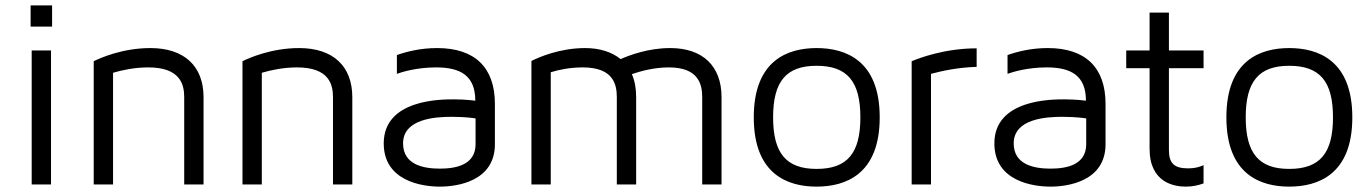

<svg xmlns="http://www.w3.org/2000/svg" viewBox="-20 -687 5102 715"><path d="M170 0H98V-499H170V0ZM174 -667H94V-588H174V-667Z M540 -508C436 -508 353 -471 329 -459V0H401V-416C435 -426 481 -436 532 -436C652 -436 666 -372 666 -325V0H738V-325C738 -441 666 -508 540 -508Z M1094 -508C990 -508 907 -471 883 -459V0H955V-416C989 -426 1035 -436 1086 -436C1206 -436 1220 -372 1220 -325V0H1292V-325C1292 -441 1220 -508 1094 -508Z M1608 -508C1546 -508 1495 -495 1458 -482V-412C1477 -419 1532 -436 1604 -436C1694 -436 1750 -406 1750 -312C1750 -312 1715 -317 1670 -317C1624 -317 1409 -318 1409 -153C1409 -12 1553 8 1618 8C1683 8 1823 -12 1823 -150V-300C1823 -436 1748 -508 1608 -508ZM1751 -150C1751 -74 1680 -59 1618 -59C1556 -59 1481 -74 1481 -153C1481 -245 1602 -252 1662 -252C1718 -252 1751 -246 1751 -246C1751 -246 1751 -227 1751 -150Z M2476 -508C2394 -508 2326 -482 2291 -467C2259 -493 2214 -508 2159 -508C2063 -508 1985 -473 1959 -460V0H2031V-418C2063 -428 2105 -436 2150 -436C2264 -436 2277 -373 2277 -325V0H2349V-325C2349 -358 2344 -386 2333 -411C2366 -422 2415 -436 2471 -436C2582 -436 2595 -372 2595 -325V0H2667V-325C2667 -441 2597 -508 2476 -508Z M3021 -508C2914 -508 2787 -463 2787 -250C2787 -37 2914 8 3021 8C3128 8 3256 -37 3256 -250C3256 -463 3128 -508 3021 -508ZM3021 -58C2908 -58 2859 -116 2859 -250C2859 -384 2908 -442 3021 -442C3135 -442 3184 -384 3184 -250C3184 -116 3135 -58 3021 -58Z M3617 -438V-507C3497 -507 3401 -470 3375 -459V0H3447V-412C3488 -423 3548 -436 3617 -438Z M3882 -508C3820 -508 3769 -495 3732 -482V-412C3751 -419 3806 -436 3878 -436C3968 -436 4024 -406 4024 -312C4024 -312 3989 -317 3944 -317C3898 -317 3683 -318 3683 -153C3683 -12 3827 8 3892 8C3957 8 4097 -12 4097 -150V-300C4097 -436 4022 -508 3882 -508ZM4025 -150C4025 -74 3954 -59 3892 -59C3830 -59 3755 -74 3755 -153C3755 -245 3876 -252 3936 -252C3992 -252 4025 -246 4025 -246C4025 -246 4025 -227 4025 -150Z M4333 -433H4462V-499H4333V-640H4261V-499H4174V-433H4261V-133C4261 -5 4355 8 4396 8C4421 8 4443 3 4462 -4V-72C4447 -65 4429 -60 4405 -60C4352 -60 4333 -79 4333 -129V-433Z M4781 -508C4674 -508 4547 -463 4547 -250C4547 -37 4674 8 4781 8C4888 8 5016 -37 5016 -250C5016 -463 4888 -508 4781 -508ZM4781 -58C4668 -58 4619 -116 4619 -250C4619 -384 4668 -442 4781 -442C4895 -442 4944 -384 4944 -250C4944 -116 4895 -58 4781 -58Z"/></svg>

Font: Maven Pro
Style: Regular
Weight: 400
Designer: Joe Prince
Foundry: Joe Prince
Version: Version 1.003